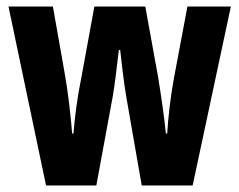

<svg xmlns="http://www.w3.org/2000/svg" viewBox="-20 -568 733 588"><path d="M367 -270 414 0H570L687 -548H554L512 -325C502 -269 495 -209 492 -159H488C483 -210 474 -272 464 -333L425 -548H269L230 -335C216 -267 209 -209 205 -159H201C196 -220 188 -289 178 -344L142 -548H6L121 0H275L325 -271C332 -310 338 -366 344 -415H348C353 -372 359 -316 367 -270Z"/></svg>

Font: Noto Sans Oriya ExtCond Bold
Style: Bold
Weight: 700
Width: 2
Designer: Amélie Bonet and Sol Matas
Foundry: Google LLC
Version: Version 2.006